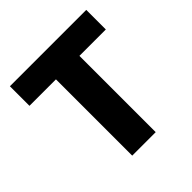

<svg xmlns="http://www.w3.org/2000/svg" viewBox="-172 -772 905 905"><g transform="rotate(-45 280.5 -319.5)"><path d="M202.5 0V-609H359V0ZM26 -508.5V-639H535V-508.5Z"/></g></svg>

Font: Anek Latin Medium
Style: Bold
Weight: 700
Version: Version 1.003